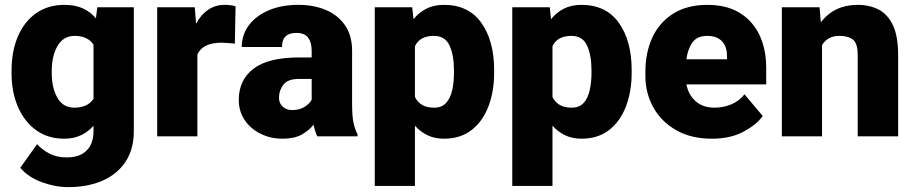

<svg xmlns="http://www.w3.org/2000/svg" viewBox="-20 -558 3742 786"><path d="M27.3 -257.8V-268.1Q27.3 -348.6 53.5 -409.4Q79.6 -470.2 128.2 -504.2Q176.8 -538.1 243.7 -538.1Q288.6 -538.1 319.8 -523.4Q351.1 -508.8 372.6 -482.9L378.4 -528.3H527.8V-20.5Q527.8 52.7 494.1 103.8Q460.4 154.8 400.1 181.4Q339.8 208 259.3 208Q206.1 208 150.9 187.7Q95.7 167.5 63 128.9L131.8 32.2Q151.9 54.7 182.1 70.6Q212.4 86.4 253.4 86.4Q306.6 86.4 334.7 58.1Q362.8 29.8 362.8 -21.5V-43Q340.8 -18.1 311 -4.2Q281.2 9.8 242.7 9.8Q176.3 9.8 127.9 -25.1Q79.6 -60.1 53.5 -120.6Q27.3 -181.2 27.3 -257.8ZM191.9 -268.1V-257.8Q191.9 -198.7 214.8 -158Q237.8 -117.2 284.7 -117.2Q338.4 -117.2 362.8 -153.3V-375Q339.4 -411.1 285.6 -411.1Q239.7 -411.1 215.8 -370.4Q191.9 -329.6 191.9 -268.1Z M944.3 -532.2 941.4 -379.4Q931.6 -380.4 915 -381.8Q898.4 -383.3 887.2 -383.3Q810.1 -383.3 788.1 -335V0H623.5V-528.3H777.3L782.7 -460.9Q802.2 -497.6 831.8 -517.8Q861.3 -538.1 898.9 -538.1Q926.3 -538.1 944.3 -532.2Z M1278.8 0Q1269.5 -19 1263.7 -47.4Q1244.6 -23.4 1214.6 -6.8Q1184.6 9.8 1136.7 9.8Q1087.9 9.8 1047.1 -10.3Q1006.3 -30.3 981.9 -66.2Q957.5 -102.1 957.5 -148.9Q957.5 -230.5 1017.6 -276.6Q1077.6 -322.8 1205.1 -322.8H1255.9V-350.6Q1255.9 -383.8 1241.5 -403.6Q1227.1 -423.3 1192.9 -423.3Q1134.3 -423.3 1134.3 -365.7H969.7Q969.7 -415 998.3 -453.9Q1026.9 -492.7 1079.1 -515.4Q1131.3 -538.1 1201.7 -538.1Q1264.6 -538.1 1314.2 -517.1Q1363.8 -496.1 1392.6 -454.3Q1421.4 -412.6 1421.4 -349.6V-133.3Q1421.4 -81.5 1427.2 -54.9Q1433.1 -28.3 1443.8 -8.3V0ZM1175.8 -107.4Q1206.1 -107.4 1226.6 -120.4Q1247.1 -133.3 1255.9 -149.4V-234.9H1204.1Q1158.2 -234.9 1140.1 -211.4Q1122.1 -188 1122.1 -157.7Q1122.1 -135.3 1137.5 -121.3Q1152.8 -107.4 1175.8 -107.4Z M2002.9 -270.5V-260.3Q2002.9 -183.6 1979.5 -122.3Q1956.1 -61 1910.4 -25.6Q1864.7 9.8 1797.9 9.8Q1759.3 9.8 1730 -4.4Q1700.7 -18.6 1678.7 -43.5V203.1H1514.2V-528.3H1667.5L1672.9 -479.5Q1695.3 -507.3 1725.8 -522.7Q1756.3 -538.1 1797.4 -538.1Q1897.9 -538.1 1950.4 -464.6Q2002.9 -391.1 2002.9 -270.5ZM1838.4 -260.3V-270.5Q1838.4 -332 1820.3 -371.6Q1802.2 -411.1 1756.3 -411.1Q1698.7 -411.1 1678.7 -369.1V-160.6Q1689 -140.1 1708 -128.7Q1727.1 -117.2 1757.3 -117.2Q1788.6 -117.2 1806.2 -136.5Q1823.7 -155.8 1831.1 -188.2Q1838.4 -220.7 1838.4 -260.3Z M2565.9 -270.5V-260.3Q2565.9 -183.6 2542.5 -122.3Q2519 -61 2473.4 -25.6Q2427.7 9.8 2360.8 9.8Q2322.3 9.8 2293 -4.4Q2263.7 -18.6 2241.7 -43.5V203.1H2077.1V-528.3H2230.5L2235.8 -479.5Q2258.3 -507.3 2288.8 -522.7Q2319.3 -538.1 2360.4 -538.1Q2460.9 -538.1 2513.4 -464.6Q2565.9 -391.1 2565.9 -270.5ZM2401.4 -260.3V-270.5Q2401.4 -332 2383.3 -371.6Q2365.2 -411.1 2319.3 -411.1Q2261.7 -411.1 2241.7 -369.1V-160.6Q2252 -140.1 2271 -128.7Q2290 -117.2 2320.3 -117.2Q2351.6 -117.2 2369.1 -136.5Q2386.7 -155.8 2394 -188.2Q2401.4 -220.7 2401.4 -260.3Z M2894.5 9.8Q2808.6 9.8 2747.6 -25.4Q2686.5 -60.5 2654.3 -118.9Q2622.1 -177.2 2622.1 -246.6V-265.1Q2622.1 -342.3 2650.4 -404.1Q2678.7 -465.8 2735.6 -502Q2792.5 -538.1 2877 -538.1Q2989.3 -538.1 3053 -468.3Q3116.7 -398.4 3116.7 -279.3V-212.4H2790Q2798.8 -168.5 2828.6 -142.8Q2858.4 -117.2 2905.3 -117.2Q2939 -117.2 2971.7 -129.9Q3004.4 -142.6 3027.8 -171.9L3102.5 -83Q3078.1 -48.3 3024.4 -19.3Q2970.7 9.8 2894.5 9.8ZM2875.5 -411.1Q2833.5 -411.1 2814.5 -384Q2795.4 -356.9 2790 -315.4H2956.1V-328.1Q2956.5 -367.2 2935.5 -389.2Q2914.6 -411.1 2875.5 -411.1Z M3416.5 -411.1Q3390.6 -411.1 3373.3 -401.1Q3356 -391.1 3345.2 -373.5V0H3180.7V-528.3H3335L3340.3 -466.8Q3395.5 -538.1 3490.7 -538.1Q3540 -538.1 3577.4 -518.6Q3614.7 -499 3635.7 -454.1Q3656.7 -409.2 3656.7 -332.5V0H3491.2V-333Q3491.2 -380.9 3471.7 -396Q3452.1 -411.1 3416.5 -411.1Z"/></svg>

Font: Vazirmatn UI Black
Style: Regular
Weight: 900
Designer: Saber Rastikerdar
Foundry: Saber Rastikerdar
Version: Version 33.003